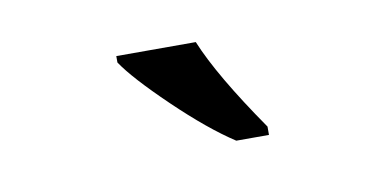

<svg xmlns="http://www.w3.org/2000/svg" viewBox="-33 -833 589 295"><g transform="rotate(-10 261.5 -686.0)"><path d="M158 -756V-766H282Q305 -710 368 -619V-606H317Q277 -632 226.5 -680.5Q176 -729 158 -756Z"/></g></svg>

Font: Noto Serif NarrowSemiBold
Style: Regular
Weight: 600
Width: 4
Designer: Monotype Design Team
Foundry: Monotype Imaging Inc.
Version: Version 1.001